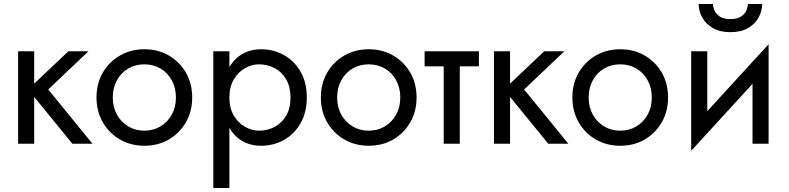

<svg xmlns="http://www.w3.org/2000/svg" viewBox="-20 -715 3923 955"><path d="M70 -460H150V-299L320 -460H420L220 -270L440 0H340L150 -233V0H70Z M460 -230Q460 -300 491.5 -354Q523 -408 577 -439Q631 -470 698 -470Q766 -470 819.5 -439Q873 -408 904.5 -354Q936 -300 936 -230Q936 -161 904.5 -106.5Q873 -52 819.5 -21Q766 10 698 10Q631 10 577 -21Q523 -52 491.5 -106.5Q460 -161 460 -230ZM541 -230Q541 -182 561.5 -145Q582 -108 617.5 -86.5Q653 -65 698 -65Q743 -65 778.5 -86.5Q814 -108 834.5 -145Q855 -182 855 -230Q855 -278 834.5 -315.5Q814 -353 778.5 -374Q743 -395 698 -395Q653 -395 617.5 -374Q582 -353 561.5 -315.5Q541 -278 541 -230Z M1121 220H1041V-460H1121V-381Q1146 -424 1186.5 -447Q1227 -470 1278 -470Q1341 -470 1392.5 -441Q1444 -412 1475 -358.5Q1506 -305 1506 -230Q1506 -156 1475 -102Q1444 -48 1392.5 -19Q1341 10 1278 10Q1227 10 1186.5 -13Q1146 -36 1121 -79ZM1425 -230Q1425 -283 1403.5 -320Q1382 -357 1346.5 -376Q1311 -395 1268 -395Q1233 -395 1199 -376Q1165 -357 1143 -320Q1121 -283 1121 -230Q1121 -177 1143 -140Q1165 -103 1199 -84Q1233 -65 1268 -65Q1311 -65 1346.5 -84Q1382 -103 1403.5 -140Q1425 -177 1425 -230Z M1576 -230Q1576 -300 1607.5 -354Q1639 -408 1693 -439Q1747 -470 1814 -470Q1882 -470 1935.5 -439Q1989 -408 2020.5 -354Q2052 -300 2052 -230Q2052 -161 2020.5 -106.5Q1989 -52 1935.5 -21Q1882 10 1814 10Q1747 10 1693 -21Q1639 -52 1607.5 -106.5Q1576 -161 1576 -230ZM1657 -230Q1657 -182 1677.5 -145Q1698 -108 1733.5 -86.5Q1769 -65 1814 -65Q1859 -65 1894.5 -86.5Q1930 -108 1950.5 -145Q1971 -182 1971 -230Q1971 -278 1950.5 -315.5Q1930 -353 1894.5 -374Q1859 -395 1814 -395Q1769 -395 1733.5 -374Q1698 -353 1677.5 -315.5Q1657 -278 1657 -230Z M2092 -460H2362V-385H2267V0H2187V-385H2092Z M2437 -460H2517V-299L2687 -460H2787L2587 -270L2807 0H2707L2517 -233V0H2437Z M2827 -230Q2827 -300 2858.5 -354Q2890 -408 2944 -439Q2998 -470 3065 -470Q3133 -470 3186.5 -439Q3240 -408 3271.5 -354Q3303 -300 3303 -230Q3303 -161 3271.5 -106.5Q3240 -52 3186.5 -21Q3133 10 3065 10Q2998 10 2944 -21Q2890 -52 2858.5 -106.5Q2827 -161 2827 -230ZM2908 -230Q2908 -182 2928.5 -145Q2949 -108 2984.5 -86.5Q3020 -65 3065 -65Q3110 -65 3145.5 -86.5Q3181 -108 3201.5 -145Q3222 -182 3222 -230Q3222 -278 3201.5 -315.5Q3181 -353 3145.5 -374Q3110 -395 3065 -395Q3020 -395 2984.5 -374Q2949 -353 2928.5 -315.5Q2908 -278 2908 -230Z M3455 -695H3526Q3526 -682 3533 -664.5Q3540 -647 3559 -633.5Q3578 -620 3613 -620Q3648 -620 3667 -633.5Q3686 -647 3693 -664.5Q3700 -682 3700 -695H3771Q3771 -661 3753.5 -628.5Q3736 -596 3701 -575.5Q3666 -555 3613 -555Q3561 -555 3525.5 -575.5Q3490 -596 3472.5 -628.5Q3455 -661 3455 -695ZM3498 -460V-162L3803 -495V0H3723V-298L3418 35V-460Z"/></svg>

Font: Jost*
Style: Regular
Weight: 400
Version: Version 3.7